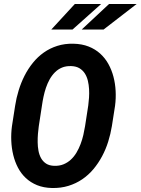

<svg xmlns="http://www.w3.org/2000/svg" viewBox="-20 -942 712 972"><path d="M546.4 -303.7Q540 -264.2 527.8 -225.1Q515.6 -186 496.8 -150.9Q478 -115.7 452.9 -85.7Q427.7 -55.7 396 -34.2Q364.3 -12.7 326.2 -1Q288.1 10.7 243.2 9.8Q200.7 8.8 167.7 -4.6Q134.8 -18.1 110.6 -40.8Q86.4 -63.5 70.8 -93.5Q55.2 -123.5 46.9 -158Q38.6 -192.4 37.1 -229.5Q35.6 -266.6 40.5 -303.2L56.6 -406.7Q62.5 -445.8 74.5 -484.6Q86.4 -523.4 104.2 -558.6Q122.1 -593.8 146.5 -624Q170.9 -654.3 201.7 -676Q232.4 -697.8 270 -709.7Q307.6 -721.7 352.1 -720.7Q395 -719.7 428.5 -706.5Q461.9 -693.4 487.1 -670.7Q512.2 -647.9 528.8 -617.9Q545.4 -587.9 554.4 -553.5Q563.5 -519 565.4 -481.4Q567.4 -443.8 562.5 -406.7ZM426.8 -408.2Q429.2 -426.3 430.7 -447.8Q432.1 -469.2 430.9 -491Q429.7 -512.7 424.8 -533.2Q419.9 -553.7 409.7 -569.8Q399.4 -585.9 382.8 -596.2Q366.2 -606.4 341.3 -607.4Q314.5 -608.4 293.9 -599.9Q273.4 -591.3 258.1 -575.9Q242.7 -560.5 231.4 -540.3Q220.2 -520 212.6 -497.6Q205.1 -475.1 200.2 -451.9Q195.3 -428.7 192.4 -407.7L176.3 -302.7Q173.8 -285.6 172.1 -264.6Q170.4 -243.7 170.7 -221.7Q170.9 -199.7 174.8 -178.7Q178.7 -157.7 188 -141.1Q197.3 -124.5 213.1 -114Q229 -103.5 253.9 -102.5Q280.3 -101.6 301.3 -110.1Q322.3 -118.7 338.6 -133.8Q355 -148.9 367.2 -169.4Q379.4 -189.9 387.9 -212.6Q396.5 -235.4 401.9 -258.8Q407.2 -282.2 410.6 -303.2ZM532.2 -921.9H671.9L504.4 -792.5H393.6ZM358.9 -921.9H492.2L347.2 -792.5H239.7Z"/></svg>

Font: Roboto Mono
Style: Bold Italic
Weight: 700
Designer: Google
Version: Version 2.000985; 2015; ttfautohint (v1.3)